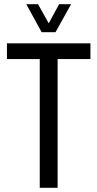

<svg xmlns="http://www.w3.org/2000/svg" viewBox="-20 -893 462 913"><path d="M169 0V-612H13V-687H410V-612H254V0ZM105 -873H161L229 -751H195L261 -873H318L244 -740H178Z"/></svg>

Font: Archivo ExtraCondensed
Style: Regular
Weight: 400
Width: 2
Designer: Hector Gatti
Foundry: Omnibus-Type
Version: Version 2.001